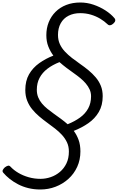

<svg xmlns="http://www.w3.org/2000/svg" viewBox="-89 -1055 940 1533"><path d="M233 458Q182 458 137.5 447Q93 436 55.5 416.5Q18 397 -12 373Q-42 349 -63 324Q-72 313 -66.5 302Q-61 291 -50 281Q-35 270 -24.5 268Q-14 266 -5 276Q20 303 57 325Q94 347 139.5 360Q185 373 234 373Q276 373 316.5 359Q357 345 389.5 317.5Q422 290 441.5 249.5Q461 209 461 155Q461 114 446 82Q431 50 406.5 23Q382 -4 351 -28Q320 -52 287 -76Q254 -100 223.5 -126Q193 -152 168 -182.5Q143 -213 128 -251Q113 -289 113 -336Q113 -410 143 -462Q173 -514 224 -550.5Q275 -587 337 -611Q312 -645 296.5 -684.5Q281 -724 281 -774Q281 -830 300 -877.5Q319 -925 354.5 -960.5Q390 -996 440 -1015.5Q490 -1035 552 -1035Q606 -1035 657.5 -1017.5Q709 -1000 752.5 -972Q796 -944 824 -911Q833 -901 831 -889.5Q829 -878 815 -866Q803 -855 791 -853.5Q779 -852 770 -861Q744 -886 710.5 -906Q677 -926 637 -938Q597 -950 551 -950Q499 -950 458.5 -929.5Q418 -909 396 -869.5Q374 -830 374 -776Q374 -735 389 -702.5Q404 -670 429.5 -643Q455 -616 486.5 -591.5Q518 -567 552 -543.5Q586 -520 617.5 -494Q649 -468 675 -437.5Q701 -407 716 -370Q731 -333 731 -287Q731 -214 700 -161Q669 -108 616.5 -71.5Q564 -35 500 -10Q524 22 538.5 62Q553 102 553 154Q553 221 527.5 277Q502 333 457 373.5Q412 414 354.5 436Q297 458 233 458ZM451 -63Q508 -86 550 -116.5Q592 -147 615 -189Q638 -231 638 -286Q638 -316 626.5 -341Q615 -366 596 -388.5Q577 -411 552 -431.5Q527 -452 498.5 -472Q470 -492 441.5 -513.5Q413 -535 386 -559Q330 -537 289.5 -506Q249 -475 227 -433.5Q205 -392 205 -338Q205 -305 216 -278Q227 -251 246 -228.5Q265 -206 289.5 -186Q314 -166 341.5 -146.5Q369 -127 397 -106.5Q425 -86 451 -63Z"/></svg>

Font: Playwrite CO
Style: Regular
Weight: 400
Designer: Veronika Burian, José Scaglione
Foundry: TypeTogether
Version: Version 1.000